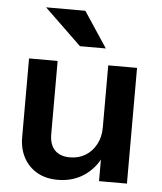

<svg xmlns="http://www.w3.org/2000/svg" viewBox="-53 -787 710 843"><g transform="rotate(5 302.0 -365.0)"><path d="M232 10Q179 10 140.5 -12.5Q102 -35 81.5 -74Q61 -113 61 -162V-510H187V-188Q187 -141 210.5 -117Q234 -93 277 -93Q316 -93 345.5 -111Q375 -129 392.5 -161.5Q410 -194 410 -235L423 -113Q398 -57 348.5 -23.5Q299 10 232 10ZM414 0V-120H410V-510H537V0ZM279 -583 116 -740H289L393 -583Z"/></g></svg>

Font: Instrument Sans SemiBold
Style: Regular
Weight: 600
Designer: Rodrigo Fuenzalida
Foundry: fragTYPE
Version: Version 1.000;gftools[0.9.28]